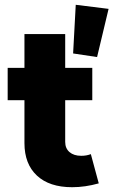

<svg xmlns="http://www.w3.org/2000/svg" viewBox="-20 -773 473 801"><path d="M385 -535 285 -550 296 -753 433 -736ZM281 8Q186 8 134 -40.5Q82 -89 82 -176V-355H12V-490H82V-631H252V-490H365V-355H252V-181Q252 -154 270 -138.5Q288 -123 319 -123Q341 -123 359 -130L392 -8Q335 8 281 8Z"/></svg>

Font: Cantarell Extra Bold
Style: Regular
Weight: 800
Designer: Dave Crossland, Nikolaus Waxweiler, Florian Fecher, Jacques Le Bailly, Eben Sorkin, Alexei Vanyashin, Alexios Zavras, Em
Version: Version 0.303